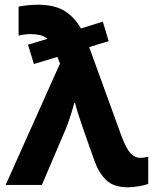

<svg xmlns="http://www.w3.org/2000/svg" viewBox="-20 -786 655 816"><path d="M4 0 235 -516 224 -544 124 -514 99 -596 182 -621Q167 -633 149.5 -637Q132 -641 109 -641Q96 -641 82.5 -639Q69 -637 59 -635V-758Q73 -761 97.5 -763.5Q122 -766 140 -766Q211 -766 253.5 -740Q296 -714 324 -665L417 -694L442 -611L359 -586L494 -214Q517 -152 536 -133.5Q555 -115 576 -115Q590 -115 610 -120V-5Q598 1 570.5 5.5Q543 10 524 10Q463 10 431.5 -20.5Q400 -51 382 -101L335 -234Q324 -266 314 -296.5Q304 -327 299 -349H296Q289 -323 279 -292Q269 -261 259 -237L158 0Z"/></svg>

Font: Noto IKEA Simplified Chinese
Style: Bold
Weight: 700
Designer: Monotype Design Team
Foundry: Monotype Imaging Inc.
Version: Version 1.100